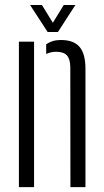

<svg xmlns="http://www.w3.org/2000/svg" viewBox="-20 -772 428 792"><path d="M58 0V-600H120.5V0ZM270.5 0 270 -495Q269.5 -529 255.8 -543.8Q242 -558.5 211 -558.5Q199.5 -558.5 189.5 -556Q179.5 -553.5 170.5 -549.5V-589.5Q183 -598 197.8 -602.5Q212.5 -607 231 -607Q283.5 -607 307.8 -579Q332 -551 332.5 -491V0ZM176.5 -640 104 -751.5H153L198 -678L243 -751.5H291L219 -640Z"/></svg>

Font: Big Shoulders Stencil Text Thin Light
Style: Regular
Weight: 300
Version: Version 2.001